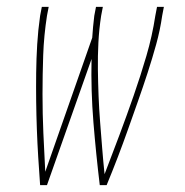

<svg xmlns="http://www.w3.org/2000/svg" viewBox="-20 -540 540 560"><path d="M97 0Q94 -41 91.5 -81.5Q89 -122 87.5 -163Q86 -204 85.5 -245Q85 -286 85.5 -327.5Q86 -369 88.5 -410.5Q91 -452 97 -494L102 -520H122L117 -494Q108 -436 106 -379Q104 -322 104 -265Q104 -208 106.5 -151.5Q109 -95 112 -39L249 -430Q250 -446 251.5 -462Q253 -478 255 -494L260 -520H280L275 -494Q269 -455 267 -416Q265 -377 265.5 -338Q266 -299 267.5 -260.5Q269 -222 272 -184Q275 -146 278 -108Q281 -70 285 -32Q307 -89 328.5 -146.5Q350 -204 370 -261.5Q390 -319 407 -377Q424 -435 433 -494L438 -520H458L453 -494Q447 -452 435.5 -410.5Q424 -369 410.5 -327.5Q397 -286 382.5 -245Q368 -204 353.5 -163Q339 -122 323.5 -81.5Q308 -41 291 0H271Q260 -91 252.5 -183Q245 -275 247 -368L117 0Z"/></svg>

Font: Iosevka Curly Thin
Style: Italic
Weight: 100
Italic angle: -9°
Monospace: yes
Designer: Belleve Invis
Foundry: Belleve Invis
Version: Version 22.1.2; ttfautohint (v1.8.4)